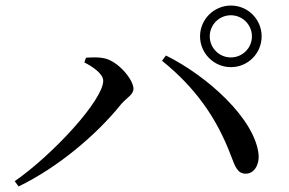

<svg xmlns="http://www.w3.org/2000/svg" viewBox="-20 -751 1040 692"><path d="M701 -620C701 -559 751 -509 812 -509C874 -509 923 -559 923 -620C923 -681 874 -731 812 -731C751 -731 701 -681 701 -620ZM736 -620C736 -662 770 -696 812 -696C854 -696 888 -662 888 -620C888 -578 854 -544 812 -544C770 -544 736 -578 736 -620ZM284 -526C314 -511 352 -485 352 -460C352 -390 170 -193 33 -98L47 -79C188 -147 328 -265 417 -376C437 -399 461 -410 461 -431C461 -465 404 -532 355 -541C332 -546 307 -544 290 -543ZM866 -125C894 -125 915 -154 912 -194C899 -322 729 -476 578 -551L564 -532C683 -436 760 -328 812 -191C828 -148 837 -125 866 -125Z"/></svg>

Font: Noto Serif JP Medium
Style: Regular
Weight: 500
Designer: Ryoko NISHIZUKA 西塚涼子 (kana & ideographs); Frank Grießhammer (Latin, Greek & Cyrillic); Wenlong ZHANG 张文龙 (bopomofo); San
Foundry: Adobe
Version: Version 2.001;hotconv 1.1.0;makeotfexe 2.6.0